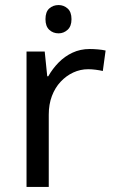

<svg xmlns="http://www.w3.org/2000/svg" viewBox="-20 -740 453 760"><path d="M212 -720Q232 -720 247.5 -706.5Q263 -693 263 -664Q263 -636 247.5 -622Q232 -608 212 -608Q190 -608 175 -622Q160 -636 160 -664Q160 -693 175 -706.5Q190 -720 212 -720ZM335 -546Q350 -546 367.5 -544.5Q385 -543 398 -540L387 -459Q374 -462 358.5 -464Q343 -466 329 -466Q298 -466 270 -453Q242 -440 220 -416.5Q198 -393 185.5 -360Q173 -327 173 -286V0H85V-536H157L167 -438H171Q188 -468 212 -492.5Q236 -517 267 -531.5Q298 -546 335 -546Z"/></svg>

Font: guzrati115
Style: Regular
Weight: 400
Designer: Jelle Bosma - Monotype Design Team, Universal Thirst
Foundry: Monotype Imaging Inc.
Version: Version 2.102